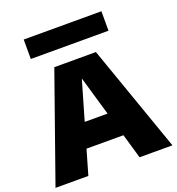

<svg xmlns="http://www.w3.org/2000/svg" viewBox="-161 -1057 1091 1186"><g transform="rotate(-20 384.5 -464.0)"><path d="M0 0 248 -703.1H521.5L768.6 0H552.7L383.8 -579.6L215.8 0ZM195.3 -162.1V-321.3H571.3V-162.1ZM128.9 -800.3V-928.2H639.6V-800.3Z"/></g></svg>

Font: Schibsted Grotesk Black
Style: Regular
Weight: 900
Designer: Bakken & Baeck AS, Henrik Kongsvoll
Foundry: Schibsted ASA
Version: Version 1.100;gftools[0.9.25]